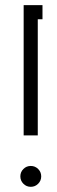

<svg xmlns="http://www.w3.org/2000/svg" viewBox="-20 -699 218 737"><path d="M69.8 -50.3Q81.5 -62 98.1 -62Q114.7 -62 126.5 -50.3Q138.2 -38.6 138.2 -22Q138.2 -5.4 126.5 6.3Q114.7 18.1 98.1 18.1Q81.5 18.1 69.8 6.3Q58.1 -5.4 58.1 -22Q58.1 -38.6 69.8 -50.3ZM70.8 -679.2H143.1V-625H125V-179.2H70.8Z"/></svg>

Font: Rawengulk
Style: Demibold
Weight: 600
Version: Version 0.92